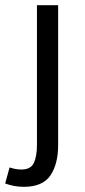

<svg xmlns="http://www.w3.org/2000/svg" viewBox="-60 -506 327 743"><path d="M32 217Q10 217 -8.5 213Q-27 209 -40 204L-23 142Q-14 145 -2 147.5Q10 150 23 150Q59 150 71 124.5Q83 99 83 55V-486H165V55Q165 129 135 173Q105 217 32 217Z"/></svg>

Font: .
Style: 
Weight: 400
Designer: Paul D. Hunt, Dalton Maag
Foundry: Dalton Maag Ltd
Version: Version 1.200